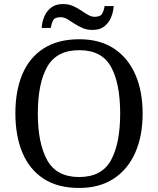

<svg xmlns="http://www.w3.org/2000/svg" viewBox="-20 -919 782 949"><path d="M371 10Q265 10 195 -36Q125 -82 90.5 -165Q56 -248 56 -359Q56 -470 90.5 -552Q125 -634 195.5 -679.5Q266 -725 372 -725Q473 -725 542.5 -679.5Q612 -634 648.5 -551.5Q685 -469 685 -358Q685 -247 648.5 -164.5Q612 -82 542 -36Q472 10 371 10ZM371 -44Q483 -44 528.5 -127Q574 -210 574 -358Q574 -507 528.5 -589Q483 -671 372 -671Q260 -671 213.5 -589Q167 -507 167 -358Q167 -210 213.5 -127Q260 -44 371 -44ZM437 -771Q410 -771 388 -780.5Q366 -790 347.5 -802.5Q329 -815 312.5 -824.5Q296 -834 280 -834Q250 -834 242 -817.5Q234 -801 231 -781H186Q188 -812 199.5 -838.5Q211 -865 233.5 -882Q256 -899 292 -899Q319 -899 340.5 -889.5Q362 -880 380.5 -867.5Q399 -855 415.5 -845.5Q432 -836 448 -836Q477 -836 485.5 -852.5Q494 -869 497 -889H542Q540 -859 528.5 -832Q517 -805 495 -788Q473 -771 437 -771Z"/></svg>

Font: NotoSerif-Regular
Style: Regular
Weight: 400
Designer: Monotype Design Team
Foundry: Monotype Imaging Inc.
Version: Version 2.007; ttfautohint (v1.8) -l 8 -r 50 -G 200 -x 14 -D